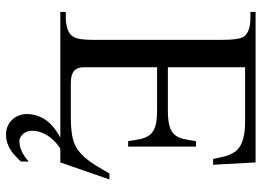

<svg xmlns="http://www.w3.org/2000/svg" viewBox="-138 -564 886 651"><g transform="rotate(90 305.5 -239.0)"><path d="M531.2 0H21V-18.6H43.9Q48.3 -18.6 54.9 -19.3Q61.5 -20 69.1 -21.7Q76.7 -23.4 84 -26.4Q91.3 -29.3 96.2 -33.7Q101.1 -38.1 104.7 -43.5Q108.4 -48.8 110.8 -58.1Q113.3 -67.4 114.5 -81.5Q115.7 -95.7 115.7 -117.7V-547.4Q115.7 -579.6 112.3 -598.9Q108.9 -618.2 103 -624.5Q85.4 -644.5 43.9 -644.5H21V-662.1H531.2L539.1 -518.1H519.5Q516.1 -532.2 513.4 -545.7Q510.7 -559.1 506.1 -571.3Q501.5 -583.5 494.1 -593.5Q486.8 -603.5 473.9 -610.8Q460.9 -618.2 441.2 -622.3Q421.4 -626.5 392.1 -626.5H208.5V-364.7H354.5Q388.2 -364.7 407.5 -370.1Q426.8 -375.5 437 -387.2Q447.3 -398.9 451.4 -417Q455.6 -435.1 459 -460H477.5V-230H459Q455.6 -255.9 451.2 -274.4Q446.8 -293 436.5 -304.9Q426.3 -316.9 407.2 -322.5Q388.2 -328.1 354.5 -328.1H208.5V-80.1Q208.5 -66.9 213.1 -56.9Q217.8 -46.9 229.5 -41.3Q241.2 -35.6 264.6 -35.6H376.5Q403.3 -35.6 423.8 -37.8Q444.3 -40 460.7 -45.4Q477.1 -50.8 490 -60.3Q502.9 -69.8 515.4 -84.2Q527.8 -98.6 540.5 -118.9Q553.2 -139.2 568.8 -166.5H588.9ZM528.3 133.8Q520 142.1 510.7 151.1Q501.5 160.2 490.5 167.5Q479.5 174.8 466.3 179.4Q453.1 184.1 437 184.1Q421.4 184.1 408.4 178.5Q395.5 172.9 386.5 163.3Q377.4 153.8 372.3 141.1Q367.2 128.4 367.2 114.3Q367.2 80.1 385.7 51.8Q404.3 23.4 446.8 0H484.4Q475.6 5.4 465.1 14.4Q454.6 23.4 445.3 35.9Q436 48.3 429.9 63.7Q423.8 79.1 423.8 97.2Q423.8 104 426.3 111.3Q428.7 118.7 433.6 124.8Q438.5 130.9 445.1 134.8Q451.7 138.7 460.4 138.7Q475.6 138.7 493.2 130.9Q510.7 123 528.3 106.9Z"/></g></svg>

Font: Doulos SIL
Style: Regular
Weight: 400
Designer: Walt Agee, Victor Gaultney, Peter Martin, Debbi Hosken
Foundry: SIL International
Version: Version 4.110; 2011; Maintenance release